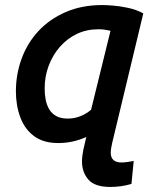

<svg xmlns="http://www.w3.org/2000/svg" viewBox="-20 -554 614 761"><path d="M417 187Q356 187 330.5 158Q305 129 305 86Q305 75 306.5 63.5Q308 52 310 41L322 -11Q295 1 267.5 7Q240 13 211 13Q152 13 115 -14.5Q78 -42 60.5 -89Q43 -136 43 -192Q43 -259 65.5 -321Q88 -383 132 -430.5Q176 -478 240 -506Q304 -534 386 -534Q399 -534 426.5 -532Q454 -530 487 -523Q520 -516 548 -501L425 11Q423 21 421 31Q419 41 419 51Q419 71 430 80.5Q441 90 461 90Q473 90 485.5 88Q498 86 510 84L501 175Q481 181 460 184Q439 187 417 187ZM248 -84Q274 -84 297.5 -93Q321 -102 341 -119L418 -432Q406 -434 396.5 -436Q387 -438 370 -438Q323 -438 284.5 -419.5Q246 -401 217.5 -368.5Q189 -336 173 -293.5Q157 -251 157 -203Q157 -180 161 -159Q165 -138 175 -121Q185 -104 203 -94Q221 -84 248 -84Z"/></svg>

Font: Ubuntu Sans SemiBold
Style: Italic
Weight: 600
Italic angle: -13.5°
Designer: Dalton Maag Ltd
Foundry: Dalton Maag Ltd
Version: Version 1.006